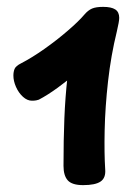

<svg xmlns="http://www.w3.org/2000/svg" viewBox="-20 -928 383 559"><path d="M93 -637.8Q90 -636.8 85.5 -635.8Q81 -634.8 73 -634.8Q59.3 -634.8 46.8 -646.2Q34.2 -657.7 26.6 -674.9Q19 -692.2 19 -708Q19 -719 22.5 -727.5Q26 -736 42 -744Q73 -760 109.2 -785.5Q145.3 -811 177.3 -838.6Q209.3 -866.1 226 -885.9Q236.4 -898.1 248 -903.1Q259.6 -908 280.4 -908Q304 -908 315.6 -900.5Q327.1 -893 327.1 -876Q327.1 -865.7 320.1 -836Q303.1 -767.1 294.6 -691.6Q286.1 -616 284.7 -548.4Q283.3 -480.9 286.3 -435Q288.3 -410.1 273 -399.6Q257.7 -389 222 -389Q189.8 -389 177.3 -402.9Q164.9 -416.9 164.9 -445Q164.9 -521.1 167.4 -583.1Q169.9 -645 176.4 -703Q182.9 -761 194.9 -823L254 -761.6Q235 -742.6 206.6 -718.6Q178.1 -694.7 148.1 -672.7Q118 -650.8 93 -637.8Z"/></svg>

Font: Playpen Sans Deva
Style: Regular
Weight: 400
Designer: Pooja Saxena, Gunjan Panchal, Laura Meseguer, Veronika Burian, José Scaglione
Foundry: TypeTogether
Version: Version 2.000